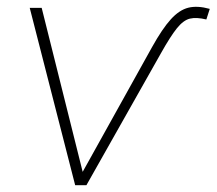

<svg xmlns="http://www.w3.org/2000/svg" viewBox="-20 -542 634 562"><path d="M200 0 67 -519H102L222 -39L425 -404Q455 -458 480 -485.5Q505 -513 531.5 -519.5Q558 -526 594 -516L584 -485Q555 -492 536 -487.5Q517 -483 498 -459.5Q479 -436 451 -386L233 0Z"/></svg>

Font: Montserrat ExtraLight
Style: Italic
Weight: 200
Italic angle: -11.3°
Designer: Julieta Ulanovsky
Foundry: Julieta Ulanovsky
Version: Version 9.000; ttfautohint (v1.8.4.7-5d5b)